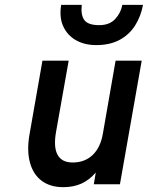

<svg xmlns="http://www.w3.org/2000/svg" viewBox="-20 -762 612 794"><path d="M241.5 12Q187.5 12 152.2 -14.5Q117 -41 103.8 -90Q90.5 -139 102 -206L155.5 -511H264L212 -218Q200.5 -154 218 -122Q235.5 -90 280.5 -90Q330 -90 362.5 -120.5Q395 -151 405 -207L458 -511H566L476 0H368L376 -48.5Q349.5 -17.5 316.8 -2.8Q284 12 241.5 12ZM378 -575.5Q329.5 -575.5 294 -595.8Q258.5 -616 241.5 -653.2Q224.5 -690.5 233 -742H318Q313.5 -699 329.2 -678.5Q345 -658 390.5 -658Q432.5 -658 456 -683Q479.5 -708 486 -742H571.5Q562.5 -694 538.5 -656.2Q514.5 -618.5 474.5 -597Q434.5 -575.5 378 -575.5Z"/></svg>

Font: Overpass SemiBold
Style: Italic
Weight: 600
Italic angle: -10°
Designer: Delve Withrington, Dave Bailey, Thomas Jockin
Foundry: Delve Fonts LLC
Version: Version 4.000